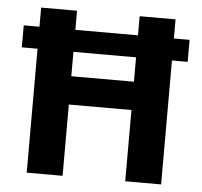

<svg xmlns="http://www.w3.org/2000/svg" viewBox="-48 -680 769 730"><g transform="rotate(5 336.5 -315.0)"><path d="M80 0V-473H20V-557H80V-630H217V-557H456V-630H593V-557H653V-473H593V0H456V-272H217V0ZM456 -380V-473H217V-380Z"/></g></svg>

Font: Ek Mukta
Style: Bold
Weight: 700
Designer: Girish Dalvi and Yashodeep Gholap
Foundry: Ek Type
Version: Version 2.538;PS 1.002;hotconv 16.6.51;makeotf.lib2.5.65220;